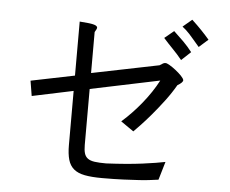

<svg xmlns="http://www.w3.org/2000/svg" viewBox="-54 -831 1109 924"><g transform="rotate(5 500.0 -368.5)"><path d="M375 -469 700 -535Q711 -542 716 -545Q721 -548 727 -548Q733 -549 747.5 -540.5Q762 -532 778 -519.5Q794 -507 806.5 -494Q819 -481 820 -473Q820 -462 794 -447Q771 -407 741.5 -368Q712 -329 684 -296Q656 -263 633.5 -239.5Q611 -216 602 -207L540 -250Q591 -295 635.5 -350Q680 -405 710 -462L375 -392V-121Q375 -97 379.5 -81.5Q384 -66 396 -57Q408 -48 429.5 -45Q451 -42 485 -42Q588 -47 659.5 -56.5Q731 -66 769 -74L743 14Q726 16 704.5 19Q683 22 651 24Q619 26 575.5 28Q532 30 472 30Q421 30 387.5 23.5Q354 17 334.5 0.5Q315 -16 307 -44Q299 -72 299 -114V-376L100 -334L88 -407L299 -450V-711Q327 -709 344 -707Q361 -705 370 -702Q379 -699 382 -695.5Q385 -692 385 -689Q385 -683 375 -667ZM711 -668 756 -705Q781 -682 803.5 -659.5Q826 -637 846 -611L801 -569Q780 -595 757 -618.5Q734 -642 711 -668ZM794 -730 838 -767Q865 -742 885.5 -720.5Q906 -699 924 -678L880 -639Q862 -660 850 -674Q838 -688 829 -698Q820 -708 812 -715Q804 -722 794 -730Z"/></g></svg>

Font: D2Coding
Style: Regular
Weight: 400
Monospace: yes
Designer: Yong-Rak Park; Jeong-Hwan Yoon; Sang-Min Lee;
Foundry: NHN Corporation
Version: Version 1.3.2; Build 20180524